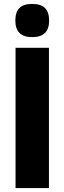

<svg xmlns="http://www.w3.org/2000/svg" viewBox="-20 -957 328 977"><path d="M59.1 0V-713.9H229V0ZM144 -937Q189 -937 209.5 -915.5Q230 -894 230 -852.1Q230 -768.1 144 -768.1Q58.1 -768.1 58.1 -852.1Q58.1 -895 78.6 -916Q99.1 -937 144 -937Z"/></svg>

Font: Open Sans Condensed ExtraBold
Style: Regular
Weight: 800
Width: 3
Designer: Monotype Design Team
Foundry: Monotype Imaging Inc.
Version: Version 3.000; ttfautohint (v1.8.4)